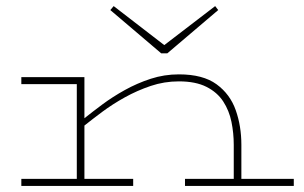

<svg xmlns="http://www.w3.org/2000/svg" viewBox="-20 -610 997 630"><path d="M50 0V-23H232V-334H50V-357H257V-222Q282 -242 315.5 -267Q349 -292 389.5 -314.5Q430 -337 474.5 -351.5Q519 -366 567 -366Q646 -366 690.5 -333.5Q735 -301 753.5 -248.5Q772 -196 772 -135V-23H944V0H587V-23H747V-135Q747 -173 739.5 -210Q732 -247 712.5 -277Q693 -307 657.5 -325Q622 -343 567 -343Q519 -343 474.5 -328Q430 -313 389.5 -290.5Q349 -268 315.5 -243Q282 -218 257 -198V-23H417V0ZM686 -590 696 -577 529 -435H509L342 -577L353 -590L519 -462Z"/></svg>

Font: Padyakke Expanded One
Style: Regular
Weight: 400
Designer: James Puckett
Foundry: Dunwich Type Founders
Version: Version 1.500; ttfautohint (v1.8.4.7-5d5b)